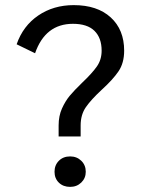

<svg xmlns="http://www.w3.org/2000/svg" viewBox="-20 -730 550 750"><path d="M209 -240Q209 -277 222 -306Q235 -335 252.5 -356Q270 -377 301 -407Q340 -444 358.5 -470.5Q377 -497 377 -532Q377 -582 349 -609.5Q321 -637 265 -637Q157 -637 117 -522L45 -557Q70 -629 129.5 -669.5Q189 -710 268 -710Q360 -710 412.5 -662Q465 -614 465 -532Q465 -484 443 -451.5Q421 -419 377 -379Q336 -341 315.5 -311.5Q295 -282 295 -240V-197H209ZM193 -59Q193 -85 210 -102Q227 -119 254 -119Q280 -119 297.5 -102Q315 -85 315 -59Q315 -34 297.5 -17Q280 0 254 0Q227 0 210 -16.5Q193 -33 193 -59Z"/></svg>

Font: Niramit
Style: Regular
Weight: 400
Version: Version 1.000; ttfautohint (v1.6)